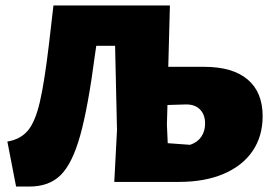

<svg xmlns="http://www.w3.org/2000/svg" viewBox="-20 -667 995 704"><path d="M943 -241Q943 -167 906 -113Q869 -59 800 -29.5Q731 0 636 0H399L409 -190L402 -499H333L329 -472Q303 -273 274 -170Q245 -67 202.5 -25Q160 17 88 17H39L7 -148Q55 -156 82 -188Q109 -220 126 -292.5Q143 -365 160 -509L176 -647H603L597 -422H728Q833 -422 888 -375.5Q943 -329 943 -241ZM732 -214Q732 -247 713 -266Q694 -285 660 -284L594 -282L592 -210L595 -142L677 -136Q704 -145 718 -165.5Q732 -186 732 -214Z"/></svg>

Font: Luna Sans Black
Style: Regular
Weight: 900
Designer: Juan Pablo del Peral
Foundry: Huerta Tipografica
Version: Version 2.001; ttfautohint (v1.5)